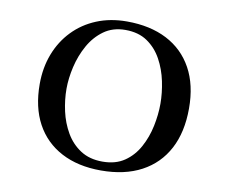

<svg xmlns="http://www.w3.org/2000/svg" viewBox="-83 -870 1165 981"><g transform="rotate(10 500.0 -379.5)"><path d="M740 -381Q740 -437 727.5 -497Q715 -557 687 -608Q659 -659 613 -690.5Q567 -722 499 -722Q434 -722 387.5 -688.5Q341 -655 311.5 -602Q282 -549 268 -488.5Q254 -428 254 -374Q254 -317 267 -258.5Q280 -200 309 -150Q338 -100 385 -69.5Q432 -39 499 -39Q567 -39 613 -70.5Q659 -102 687 -153.5Q715 -205 727.5 -265Q740 -325 740 -381ZM888 -383Q888 -260 842 -173Q796 -86 709 -39.5Q622 7 499 7Q380 7 293.5 -38.5Q207 -84 161 -169Q115 -254 115 -374Q115 -459 142.5 -530.5Q170 -602 221 -655Q272 -708 342.5 -737Q413 -766 499 -766Q620 -766 707 -721Q794 -676 841 -590.5Q888 -505 888 -383Z"/></g></svg>

Font: Kaisei Tokumin ExtraBold
Style: Regular
Weight: 800
Designer: Font-Kai, 金井和夫
Foundry: KAZUO KANAI
Version: Version 5.003